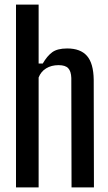

<svg xmlns="http://www.w3.org/2000/svg" viewBox="-20 -820 472 840"><path d="M50 0V-800H149V-542H167Q186 -575 208.5 -591.5Q231 -608 274 -608Q332 -608 360.5 -575.5Q389 -543 390 -471L391 0H293L292 -479Q291 -508 278.5 -521.5Q266 -535 236 -535Q205 -535 182 -521Q159 -507 149 -481V0Z"/></svg>

Font: Big Shoulders Text SemiBold
Style: Regular
Weight: 600
Designer: Patric King
Foundry: XO Type Co
Version: Version 1.000; ttfautohint (v1.8.2)